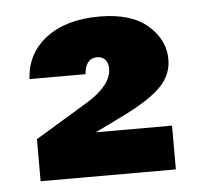

<svg xmlns="http://www.w3.org/2000/svg" viewBox="-37 -752 456 437"><g transform="rotate(-5 191.5 -533.0)"><path d="M34.2 -585.9Q37.1 -643.6 82.5 -678.7Q127.9 -713.9 205.1 -713.9Q277.3 -713.9 315.2 -680.9Q353 -647.9 353 -603Q353 -567.4 325.7 -540Q298.3 -512.7 234.9 -481.9L173.8 -452.1H348.1V-352.1H39.1V-448.2L161.1 -522Q216.8 -556.6 216.8 -594.2Q216.8 -606.9 210 -614.5Q203.1 -622.1 191.9 -622.1Q165 -622.1 162.1 -585.9Z"/></g></svg>

Font: SVN-Poppins
Style: Bold
Weight: 700
Designer: Ninad Kale (Devanagari), Jonny Pinhorn (Latin)
Foundry: Indian Type Foundry
Version: Version 3.200;PS 1.000;hotconv 16.6.54;makeotf.lib2.5.65590